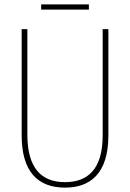

<svg xmlns="http://www.w3.org/2000/svg" viewBox="-20 -847 594 877"><path d="M386 -827H168V-803H386ZM475 -228V-714H449V-228C449 -72 379 -15 277 -15C169 -15 105 -79 105 -232V-714H79V-228C79 -66 150 10 277 10C390 10 475 -52 475 -228Z"/></svg>

Font: Noto Sans Gujarati UI Condensed Thin
Style: Regular
Weight: 100
Width: 3
Designer: Jelle Bosma - Monotype Design Team, Universal Thirst
Foundry: Monotype Imaging Inc.
Version: Version 2.106